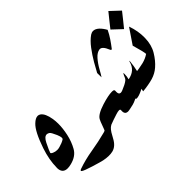

<svg xmlns="http://www.w3.org/2000/svg" viewBox="-122 -1042 1353 1353"><g transform="rotate(-45 554.5 -366.0)"><path d="M138.2 -413.1Q127.4 -420.4 117.2 -420.4Q93.8 -420.4 74.2 -380.9Q45.9 -323.2 43.5 -312Q43 -310.5 43 -309.6Q43 -303.7 56.6 -297.4Q74.2 -289.6 92.3 -289.6Q105 -289.6 117.7 -293.5Q148.9 -301.8 170.9 -315.4Q176.3 -318.8 176.3 -327.6Q176.3 -340.3 166 -364.7Q147.9 -406.2 138.2 -413.1ZM216.8 -314.9Q204.6 -259.3 178.7 -213.4Q152.8 -167.5 89.8 -151.4Q68.8 -146 52.7 -146Q1 -146 1 -203.1Q1 -204.1 1.5 -204.6Q2 -281.2 31.2 -368.2Q73.7 -492.7 115.2 -531.7Q142.1 -557.6 164.1 -557.6Q175.3 -557.6 185.1 -550.8Q213.9 -530.8 224.6 -465.3Q228.5 -440.9 228.5 -414.6Q228.5 -368.7 216.8 -314.9Z M476.1 -139.2Q460.9 -126 449.5 -107.4Q438 -88.9 427.7 -68.8Q400.9 -17.6 358.4 -7.3Q321.8 1.5 269 -9.3Q252 -12.7 186.5 -32.7Q121.1 -52.7 108.9 -63Q100.6 -69.8 114.3 -76.2Q183.1 -100.6 260.5 -113.3Q337.9 -126 410.2 -145Q437 -151.9 456.5 -173.8V-173.3Q463.4 -182.6 473.6 -180.7Q491.7 -177.7 487.3 -155.8Q484.9 -143.6 476.1 -139.2Z M941.9 -637.2Q927.2 -606.4 908 -577.9Q888.7 -549.3 868.7 -523.4Q865.2 -519 861.8 -519Q857.4 -519 853.5 -528.8Q832.5 -580.6 807.1 -580.6H804.2Q776.9 -577.1 751.2 -548.1Q725.6 -519 704.8 -481.4Q684.1 -443.8 674.8 -431.2L674.3 -474.6L675.3 -476.1Q688 -501 713.6 -544.9Q739.3 -588.9 770.5 -630.4Q801.3 -671.4 835.4 -695.3Q849.6 -704.6 863.8 -704.6Q884.8 -704.6 906.7 -684.6Q926.3 -665.5 941.9 -637.2Z M776.4 -295.9Q785.6 -302.7 790.5 -315.9Q795.4 -329.1 801.8 -339.8Q803.7 -343.3 805.2 -343.3Q806.2 -343.3 806.2 -339.4V-331.1Q806.2 -308.6 799.8 -286.1Q875 -299.3 892.1 -368.2Q893.1 -372.6 895 -373.5Q896 -374 896.5 -374Q897 -374 897 -373Q892.1 -322.8 881.3 -276.6Q870.6 -230.5 845.7 -198.2Q833 -182.1 798.8 -166.3Q764.6 -150.4 745.6 -150.4Q738.8 -150.4 737.3 -156.7Q734.9 -156.7 721.7 -149.4Q699.2 -138.2 650.9 -129.9Q644 -128.4 637.7 -128.4Q607.9 -128.4 607.9 -160.6Q607.9 -165.5 608.4 -170.9V-171.9Q608.4 -179.7 596.7 -179.7Q585.9 -179.7 564.9 -172.9Q519.5 -158.7 487.3 -146Q469.7 -135.3 451.7 -119.1L451.2 -118.7Q441.9 -105 433.1 -105Q429.2 -105 425.8 -107.9Q417 -114.3 417 -127Q417 -131.8 418.5 -137.7V-138.7Q418.5 -140.6 421.9 -146.5Q426.3 -153.8 427.7 -157.2Q435.1 -174.3 441.4 -193.8Q447.8 -213.4 457 -231.4Q473.1 -262.7 550.8 -287.1Q618.7 -308.1 654.3 -308.1Q659.2 -308.1 663.6 -307.6Q676.3 -306.2 676.3 -296.4V-295.4Q675.8 -289.6 675.8 -284.2Q675.8 -258.3 694.3 -258.3Q702.1 -258.3 712.9 -262.7Q754.9 -279.3 776.4 -295.9Z M1109.4 -661.6Q1088.9 -635.3 1068.4 -609.9Q1047.9 -584.5 1027.3 -559.1L957 -625Q977.1 -650.9 997.8 -676.3Q1018.6 -701.7 1039.1 -727.5Z M990.2 -212.9Q958 -184.6 915.3 -172.1Q872.6 -159.7 812.5 -153.8L834.5 -278.8H835.4Q914.1 -288.1 950 -297.4Q985.8 -306.6 1013.7 -325.7Q1013.2 -346.2 987.8 -433.6L1064.5 -546.9Q1088.9 -479.5 1087.6 -411.4Q1086.4 -343.3 1056.6 -293.9Q1026.9 -244.6 990.2 -212.9Z"/></g></svg>

Font: Aref Ruqaa
Style: Regular
Weight: 400
Designer: Abdoulla Aref
Version: Version 0.7